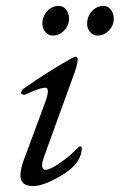

<svg xmlns="http://www.w3.org/2000/svg" viewBox="-20 -614 404 648"><path d="M179 -594Q194 -594 203.5 -581Q213 -568 213 -551Q213 -528 196.5 -511Q180 -494 158 -494Q143 -494 133 -506Q123 -518 123 -533Q123 -558 139 -576Q155 -594 179 -594ZM330 -594Q345 -594 354.5 -581Q364 -568 364 -551Q364 -528 347.5 -511Q331 -494 309 -494Q294 -494 284 -506Q274 -518 274 -533Q274 -558 290 -576Q306 -594 330 -594ZM61 -76 133 -270Q150 -318 133 -318Q115 -318 66 -295Q63 -293 57 -295Q51 -297 51 -300Q51 -308 60 -315Q139 -371 223 -418Q242 -428 242 -414Q242 -398 232 -370L129 -86Q122 -67 122 -57Q122 -41 134 -41Q148 -41 175.5 -59.5Q203 -78 219 -92.5Q235 -107 246 -118Q248 -120 250 -120Q256 -120 256 -115Q256 -64 192.5 -25Q129 14 92 14Q49 14 49 -21Q49 -45 61 -76Z"/></svg>

Font: EB Garamond 12
Style: Italic
Weight: 400
Italic angle: -17°
Version: Version 0.016; ttfautohint (v1.8.4)